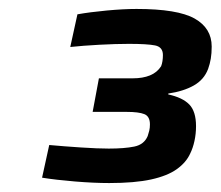

<svg xmlns="http://www.w3.org/2000/svg" viewBox="-20 -822 493 429"><path d="M224 -413Q190 -413 147.5 -416.5Q105 -420 74 -425L90 -498Q123 -495 161 -492.5Q199 -490 223 -490Q258 -490 280 -494.5Q302 -499 310 -518Q312 -524 313.5 -530Q315 -536 315 -544Q315 -562 302.5 -567Q290 -572 263 -572H187L201 -647H277Q299 -647 315 -653.5Q331 -660 340 -674Q342 -679 343 -685.5Q344 -692 344 -699Q344 -717 326.5 -720.5Q309 -724 268 -724Q239 -724 202 -722Q165 -720 137 -717L153 -790Q181 -795 218.5 -798.5Q256 -802 285 -802Q377 -802 415 -780.5Q453 -759 453 -718Q453 -703 451 -691Q449 -679 445 -668Q436 -644 413 -631Q390 -618 356 -613V-611Q388 -604 403 -588.5Q418 -573 418 -540Q418 -523 414.5 -507Q411 -491 405 -479Q396 -459 375 -444Q354 -429 317.5 -421Q281 -413 224 -413Z"/></svg>

Font: Saira Thin Expanded
Style: Bold Italic
Weight: 700
Width: 7
Italic angle: -12°
Version: Version 1.101